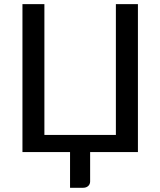

<svg xmlns="http://www.w3.org/2000/svg" viewBox="-20 -738 778 932"><path d="M383.5 173.5H320V0H89V-718H195.5V-83H542.5V-718H649.5V0H417.5V142.5Q417.5 156.5 408 165Q398.5 173.5 383.5 173.5Z"/></svg>

Font: Verano Sans Medium
Style: Regular
Weight: 500
Designer: Lukasz Dziedzic with Adam Twardoch and Botio Nikoltchev
Foundry: tyPoland Lukasz Dziedzic
Version: Version 3.001;December 28, 2019;FontCreator 12.0.0.2547 64-b